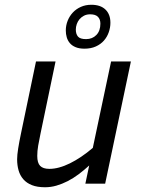

<svg xmlns="http://www.w3.org/2000/svg" viewBox="-20 -770 597 805"><path d="M212.9 -512.2 149.9 -210Q144 -182.1 140.1 -159.4Q136.2 -136.7 136.2 -116.2Q136.2 -86.9 148.4 -74.5Q160.6 -62 187 -62Q226.1 -62 273.2 -85.2Q320.3 -108.4 369.1 -149.9L445.8 -512.2H528.8L420.9 0H337.9L354 -76.2Q332 -56.2 309.6 -39.3Q287.1 -22.5 263.7 -10.5Q240.2 1.5 216.6 8.3Q192.9 15.1 168.9 15.1Q136.2 15.1 114 6.3Q91.8 -2.4 77.9 -18.3Q64 -34.2 57.9 -55.7Q51.8 -77.1 51.8 -102.1Q51.8 -120.1 56.2 -147.5Q60.5 -174.8 67.9 -210L130.9 -512.2ZM442.9 -674.8Q442.9 -654.3 436 -634.8Q429.2 -615.2 415.8 -599.9Q402.3 -584.5 381.8 -575.2Q361.3 -565.9 334 -565.9Q312 -565.9 296.9 -572.3Q281.7 -578.6 272.7 -589.4Q263.7 -600.1 259.8 -613.8Q255.9 -627.4 255.9 -642.1Q255.9 -663.6 263.7 -683.1Q271.5 -702.6 285.4 -717.5Q299.3 -732.4 319.1 -741.2Q338.9 -750 362.8 -750Q401.4 -750 422.1 -730Q442.9 -710 442.9 -674.8ZM340.8 -606Q367.2 -606 384 -623.3Q400.9 -640.6 400.9 -670.9Q400.9 -689 390.6 -699.5Q380.4 -710 357.9 -710Q343.3 -710 332 -704.1Q320.8 -698.2 313.2 -689.2Q305.7 -680.2 301.8 -668.7Q297.9 -657.2 297.9 -646Q297.9 -627.4 306.9 -616.7Q315.9 -606 340.8 -606Z"/></svg>

Font: Lorenzo Sans
Style: Italic
Weight: 400
Italic angle: -12°
Foundry: Intel Corporation
Version: Version 1.00; ttfautohint (v1.5)